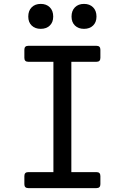

<svg xmlns="http://www.w3.org/2000/svg" viewBox="-20 -965 640 985"><path d="M125 0Q105 0 105 -20V-62Q105 -82 125 -82H254V-648H125Q105 -648 105 -668V-710Q105 -730 125 -730H475Q495 -730 495 -710V-668Q495 -648 475 -648H346V-82H475Q495 -82 495 -62V-20Q495 0 475 0ZM411 -817Q382 -817 364.5 -834Q347 -851 347 -880Q347 -910 364.5 -927.5Q382 -945 411 -945Q440 -945 457.5 -927.5Q475 -910 475 -880Q475 -851 457.5 -834Q440 -817 411 -817ZM189 -817Q160 -817 142.5 -834Q125 -851 125 -880Q125 -910 142.5 -927.5Q160 -945 189 -945Q218 -945 235.5 -927.5Q253 -910 253 -880Q253 -851 235.5 -834Q218 -817 189 -817Z"/></svg>

Font: Pitagon Sans Mono
Style: Regular
Weight: 400
Monospace: yes
Designer: Travis Tran
Foundry: Pitagon
Version: Version 1.001;gftools[0.9.26]